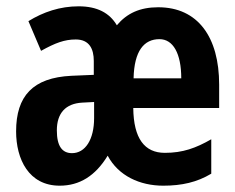

<svg xmlns="http://www.w3.org/2000/svg" viewBox="-20 -578 745 608"><path d="M481 -555C423 -555 382 -536 350 -498C327 -537 288 -558 229 -558C170 -558 117 -540 70 -511L110 -417C155 -442 184 -453 220 -453C263 -453 277 -423 277 -385V-341L206 -338C84 -332 31 -274 31 -162C31 -74 71 10 169 10C232 10 282 -21 321 -85C355 -21 423 10 497 10C556 10 604 -1 649 -28V-137C600 -109 559 -94 502 -94C438 -94 403 -139 402 -236H674V-310C674 -460 607 -555 481 -555ZM485 -454C528 -454 554 -409 554 -330H403C405 -417 436 -454 485 -454ZM240 -253 278 -255V-204C278 -136 250 -93 208 -93C177 -93 160 -115 160 -165C160 -220 188 -250 240 -253Z"/></svg>

Font: Noto Sans Gurmukhi UI ExtraCondensed
Style: Bold
Weight: 700
Width: 2
Designer: Jelle Bosma - Monotype Design Team
Foundry: Monotype Imaging Inc.
Version: Version 2.004